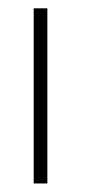

<svg xmlns="http://www.w3.org/2000/svg" viewBox="-20 -430 210 450"><path d="M59 0V-410.5H91V0Z"/></svg>

Font: League Spartan ExtraLight
Style: Regular
Weight: 200
Foundry: The League of Moveable Type
Version: Version 2.002